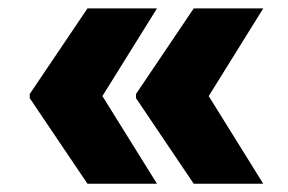

<svg xmlns="http://www.w3.org/2000/svg" viewBox="-20 -575 696 464"><path d="M191.4 -130.9 51.8 -337.9V-347.7L191.4 -554.7H359.4L227.5 -342.8L359.4 -130.9ZM448.2 -130.9 308.6 -337.9V-347.7L448.2 -554.7H616.2L484.4 -342.8L616.2 -130.9Z"/></svg>

Font: Pretendard GOV Black
Style: Regular
Weight: 900
Designer: Base glyphs from Inter by Rasmus Andersson; Hangeul glyphs from Noto Sans CJK(Source Han Sans) by Jang Soo-young and Kan
Foundry: Kil Hyung-jin
Version: Version 1.309